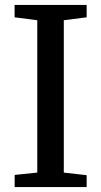

<svg xmlns="http://www.w3.org/2000/svg" viewBox="-20 -763 413 783"><path d="M132 -59.2V-680.5L39.5 -692.4V-743H333.4V-692.4L240.2 -680.5V-59.1L333.4 -48.6V0H39.8V-49.6Z"/></svg>

Font: Merriweather Light
Style: Regular
Weight: 300
Designer: Eben Sorkin
Foundry: Eben Sorkin
Version: Version 2.100